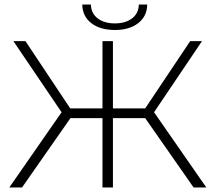

<svg xmlns="http://www.w3.org/2000/svg" viewBox="-20 -825 952 845"><path d="M619 -305H477V0H431V-305H290L77 0H21L251 -331L39 -644H92L289 -348H431V-644H477V-348H619L817 -644H869L658 -331L888 0H832ZM342 -805H380Q381 -766 410 -744Q439 -722 486 -722Q532 -722 561 -744Q590 -766 591 -805H628Q627 -753 588 -723Q549 -693 486 -693Q421 -693 382 -723Q343 -753 342 -805Z"/></svg>

Font: Montserrat Ace
Style: Light
Weight: 300
Designer: Julieta Ulanovsky
Foundry: Julieta Ulanovsky
Version: Version 1